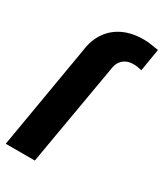

<svg xmlns="http://www.w3.org/2000/svg" viewBox="-197 -840 787 918"><g transform="rotate(30 197.0 -381.0)"><path d="M154.3 0H-6.3L90.8 -570.8Q98.6 -632.8 128.7 -675.5Q158.7 -718.3 206.8 -740.2Q254.9 -762.2 316.9 -761.7Q337.9 -761.7 358.6 -758.5Q379.4 -755.4 399.9 -752L379.4 -628.4Q367.2 -631.3 355.2 -633.3Q343.3 -635.3 331.5 -634.8Q310.5 -634.8 294.4 -627.2Q278.3 -619.6 267.6 -605.5Q256.8 -591.3 252.9 -571.3Z"/></g></svg>

Font: Roboto Black
Style: Italic
Weight: 900
Italic angle: -12°
Designer: Christian Robertson
Foundry: Google
Version: Version 3.0; 2020